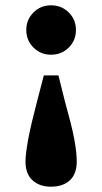

<svg xmlns="http://www.w3.org/2000/svg" viewBox="-20 -524 385 723"><path d="M172 -504Q212 -504 239 -477Q266 -450 266 -411Q266 -372 239 -345Q212 -318 172 -318Q133 -318 106 -345Q79 -372 79 -411Q79 -450 106 -477Q133 -504 172 -504ZM172 179Q129 179 102.5 155Q76 131 76 84Q76 70 78.5 49.5Q81 29 86 1.5Q91 -26 99.5 -62Q108 -98 120 -144L145 -240H200L224 -144Q237 -97 246 -61.5Q255 -26 260 1.5Q265 29 267 49.5Q269 70 269 84Q269 131 243 155Q217 179 172 179Z"/></svg>

Font: Source Serif 4 18pt
Style: Bold
Weight: 700
Designer: Frank Grießhammer
Foundry: Adobe Systems Incorporated
Version: Version 4.004;hotconv 1.0.116;makeotfexe 2.5.65601